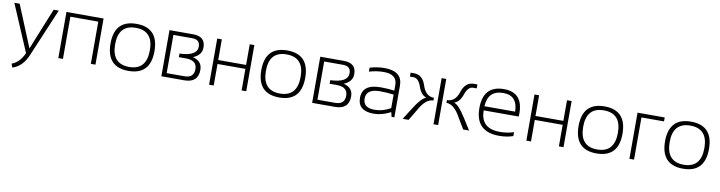

<svg xmlns="http://www.w3.org/2000/svg" viewBox="-25 -1215 7875 2101"><g transform="rotate(10 3912.5 -164.5)"><path d="M12.2 -512.7H71.3L261.7 -49.8L449.2 -512.7H505.9L283.2 15.1Q226.6 154.8 113.3 189.5L98.1 148.4Q187 116.2 233.9 7.8Z M591.3 0V-512.7H1003.9V0H952.6V-468.8H642.6V0Z M1126 -256.3Q1126 -517.6 1370.1 -517.6Q1614.3 -517.6 1614.3 -256.3Q1614.3 4.9 1370.1 4.9Q1127 4.9 1126 -256.3ZM1370.1 -39.1Q1563 -39.1 1563 -258.3Q1563 -473.6 1370.1 -473.6Q1177.2 -473.6 1177.2 -258.3Q1177.2 -39.1 1370.1 -39.1Z M1984.4 -43.9Q2089.8 -43.9 2089.8 -141.6Q2089.8 -239.3 1966.3 -239.3H1888.2V-278.8Q2083.5 -286.1 2083.5 -390.6Q2083.5 -468.8 1996.6 -468.8H1787.6V-43.9ZM1736.3 0V-512.7H2000Q2135.7 -512.7 2135.7 -389.2Q2135.7 -304.7 2040 -266.1Q2144.5 -240.2 2144.5 -143.1Q2144.5 0 1989.7 0Z M2266.6 0V-512.7H2317.9V-283.2H2627.9V-512.7H2679.2V0H2627.9V-239.3H2317.9V0Z M2801.3 -256.3Q2801.3 -517.6 3045.4 -517.6Q3289.6 -517.6 3289.6 -256.3Q3289.6 4.9 3045.4 4.9Q2802.2 4.9 2801.3 -256.3ZM3045.4 -39.1Q3238.3 -39.1 3238.3 -258.3Q3238.3 -473.6 3045.4 -473.6Q2852.5 -473.6 2852.5 -258.3Q2852.5 -39.1 3045.4 -39.1Z M3659.7 -43.9Q3765.1 -43.9 3765.1 -141.6Q3765.1 -239.3 3641.6 -239.3H3563.5V-278.8Q3758.8 -286.1 3758.8 -390.6Q3758.8 -468.8 3671.9 -468.8H3462.9V-43.9ZM3411.6 0V-512.7H3675.3Q3811 -512.7 3811 -389.2Q3811 -304.7 3715.3 -266.1Q3819.8 -240.2 3819.8 -143.1Q3819.8 0 3665 0Z M3917.5 -145Q3917.5 -297.9 4120.6 -297.9Q4192.4 -297.9 4273.9 -288.1V-351.1Q4273.9 -468.8 4126 -468.8Q4046.9 -468.8 3963.9 -444.3V-488.3Q4046.9 -512.7 4126 -512.7Q4325.2 -512.7 4325.2 -353.5V0H4293.9L4282.2 -50.8Q4186 0 4095.7 0Q3917.5 0 3917.5 -145ZM4120.6 -253.9Q3968.8 -253.9 3968.8 -146.5Q3968.8 -43.9 4095.7 -43.9Q4189.5 -43.9 4273.9 -93.8V-244.1Q4192.4 -253.9 4120.6 -253.9Z M4418 0 4499 -128.9Q4579.6 -257.3 4632.3 -272.5Q4571.3 -291.5 4541.5 -380.1Q4511.7 -468.8 4454.1 -468.8H4415.5V-512.7H4453.1Q4549.8 -512.7 4585.7 -399.4Q4621.6 -286.1 4714.4 -286.1V-255.4Q4627.4 -255.4 4555.2 -120.1L4483.4 0ZM4811.5 -512.7V0H4760.3V-512.7ZM5089.8 0 5018.1 -120.1Q4945.8 -255.4 4858.9 -255.4V-286.1Q4951.7 -286.1 4987.5 -399.4Q5023.4 -512.7 5120.1 -512.7H5157.7V-468.8H5119.1Q5061.5 -468.8 5031.7 -380.1Q5002 -291.5 4940.9 -272.5Q4993.7 -257.3 5074.2 -128.9L5155.3 0Z M5454.6 -512.7Q5665 -512.7 5665 -279.8Q5665 -263.2 5664.1 -245.1H5274.9Q5274.9 -43.9 5487.8 -43.9Q5575.2 -43.9 5643.1 -68.4V-24.4Q5575.2 0 5487.8 0Q5223.6 0 5223.6 -262.2Q5223.6 -512.7 5454.6 -512.7ZM5274.9 -291H5615.7Q5612.8 -469.7 5454.6 -469.7Q5283.7 -469.7 5274.9 -291Z M5792 0V-512.7H5843.3V-283.2H6153.3V-512.7H6204.6V0H6153.3V-239.3H5843.3V0Z M6326.7 -256.3Q6326.7 -517.6 6570.8 -517.6Q6814.9 -517.6 6814.9 -256.3Q6814.9 4.9 6570.8 4.9Q6327.6 4.9 6326.7 -256.3ZM6570.8 -39.1Q6763.7 -39.1 6763.7 -258.3Q6763.7 -473.6 6570.8 -473.6Q6377.9 -473.6 6377.9 -258.3Q6377.9 -39.1 6570.8 -39.1Z M6937 0V-512.7H7238.8V-468.8H6988.3V0Z M7287.6 -256.3Q7287.6 -517.6 7531.7 -517.6Q7775.9 -517.6 7775.9 -256.3Q7775.9 4.9 7531.7 4.9Q7288.6 4.9 7287.6 -256.3ZM7531.7 -39.1Q7724.6 -39.1 7724.6 -258.3Q7724.6 -473.6 7531.7 -473.6Q7338.9 -473.6 7338.9 -258.3Q7338.9 -39.1 7531.7 -39.1Z"/></g></svg>

Font: Voltera Light
Style: Light
Weight: 300
Designer: Bernd Montag
Version: Version 1.301